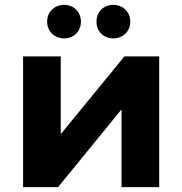

<svg xmlns="http://www.w3.org/2000/svg" viewBox="-20 -770 750 790"><path d="M244 -612C283 -612 313 -640 313 -681C313 -722 283 -750 244 -750C205 -750 174 -722 174 -681C174 -640 205 -612 244 -612ZM446 -612C485 -612 516 -640 516 -681C516 -722 485 -750 446 -750C407 -750 377 -722 377 -681C377 -640 407 -612 446 -612ZM75 0H219L480 -320V0H635V-538H492L230 -218V-538H75Z"/></svg>

Font: AWKNG-Font
Style: Bold
Weight: 700
Designer: Awakening Church
Foundry: Awakening Church
Version: Version 1.700;PS 001.700;hotconv 1.0.88;makeotf.lib2.5.64775